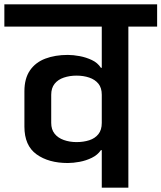

<svg xmlns="http://www.w3.org/2000/svg" viewBox="-56 -861 741 881"><path d="M533 0H411Q411 -41 411 -86.5Q411 -132 411 -172H407Q392 -150 365.5 -137Q339 -124 309.5 -118.5Q280 -113 255 -113Q167 -113 111.5 -153Q56 -193 56 -280V-442Q56 -501 81.5 -538Q107 -575 152 -592Q197 -609 255 -609Q280 -609 309.5 -603.5Q339 -598 365.5 -585.5Q392 -573 407 -550H411V-739Q383 -739 338 -739Q293 -739 240 -739Q187 -739 134 -739Q81 -739 36 -739Q-9 -739 -36 -739V-841H665V-739H533ZM179 -297Q179 -267 194.5 -247.5Q210 -228 237 -218.5Q264 -209 295 -209Q327 -209 353.5 -217.5Q380 -226 395.5 -245.5Q411 -265 411 -297V-426Q411 -458 395.5 -477Q380 -496 353.5 -505Q327 -514 295 -514Q264 -514 237 -505Q210 -496 194.5 -476.5Q179 -457 179 -426Z"/></svg>

Font: Matangi
Style: Bold
Weight: 700
Designer: Prashant Pant
Foundry: The Graphic Ant
Version: Version 3.002